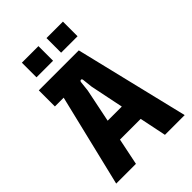

<svg xmlns="http://www.w3.org/2000/svg" viewBox="-251 -999 1114 1114"><g transform="rotate(-45 306.5 -441.5)"><path d="M30 0H192L226 -165H396L430 0H592L423 -700H95V-568H167ZM341 -763H476V-883H341ZM139 -763H275V-883H139ZM253 -293 295 -498 302 -561C304 -574 319 -574 320 -561L327 -498L369 -293Z"/></g></svg>

Font: Finlandica
Style: Bold
Weight: 700
Designer: Niklas Ekholm, Juho Hiilivirta, Jaakko Suomalainen
Foundry: Helsinki Type Studio
Version: Version 2.000;Glyphs 3.2 (3202)